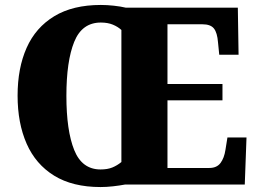

<svg xmlns="http://www.w3.org/2000/svg" viewBox="-20 -745 1038 775"><path d="M386 10Q273 10 198.5 -36Q124 -82 87.5 -165Q51 -248 51 -359Q51 -470 87.5 -552Q124 -634 199 -679.5Q274 -725 387 -725Q412 -725 439.5 -722Q467 -719 488 -714H940L943 -524H865L860 -574Q857 -613 843.5 -630Q830 -647 797 -647H656V-406H878V-340H656V-67H825Q855 -67 870 -87Q885 -107 890 -140L898 -190H975L968 0H484Q463 4 436.5 7Q410 10 386 10ZM386 -61Q414 -61 433.5 -69Q453 -77 470 -91V-624Q456 -637 435.5 -645.5Q415 -654 387 -654Q311 -654 279.5 -576Q248 -498 248 -358Q248 -218 279.5 -139.5Q311 -61 386 -61Z"/></svg>

Font: Noto Serif SemiCondensed Black
Style: Regular
Weight: 900
Width: 4
Designer: Monotype Design Team
Foundry: Monotype Imaging Inc.
Version: Version 2.014; ttfautohint (v1.8.4.7-5d5b)